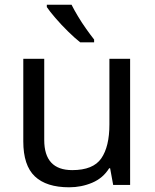

<svg xmlns="http://www.w3.org/2000/svg" viewBox="-20 -786 658 816"><path d="M533 -536V0H461L448 -71H444Q418 -29 372 -9.5Q326 10 274 10Q177 10 128 -36.5Q79 -83 79 -185V-536H168V-191Q168 -63 287 -63Q376 -63 410.5 -113Q445 -163 445 -257V-536ZM284 -766Q295 -744 311.5 -716.5Q328 -689 346.5 -663Q365 -637 380 -618V-606H321Q298 -624 269 -652.5Q240 -681 215.5 -709.5Q191 -738 179 -756V-766Z"/></svg>

Font: Noto Sans Tamil Supplement
Style: Regular
Weight: 400
Designer: Ek Type
Foundry: Ek Type
Version: Version 2.001; ttfautohint (v1.8.4.7-5d5b)